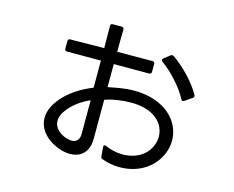

<svg xmlns="http://www.w3.org/2000/svg" viewBox="-98 -817 1195 980"><g transform="rotate(15 500.0 -327.0)"><path d="M182 -492C182 -484 186 -480 194 -480H373C373 -433 373 -384 373 -337C313 -313 252 -276 212 -225C132 -126 177 -34 274 6C297 16 321 21 343 21C393 21 434 -7 440 -68C440 -76 441 -84 441 -92C441 -150 441 -219 441 -291C481 -306 536 -313 579 -313C760 -313 798 -173 723 -92C693 -61 649 -46 604 -46C572 -46 540 -53 512 -66C503 -70 497 -66 498 -57L502 -9C502 -2 505 2 512 4C540 15 573 21 606 21C668 21 732 0 777 -49C891 -174 818 -376 576 -376C530 -376 486 -367 441 -358C441 -399 441 -440 441 -480H628C636 -480 640 -485 640 -492V-534C640 -542 636 -546 628 -546L442 -545C442 -588 442 -627 443 -663C443 -671 438 -675 431 -675H384C376 -675 372 -671 372 -663C372 -628 373 -588 373 -546L194 -544C186 -544 182 -540 182 -532ZM876 -418C882 -422 883 -428 880 -434C846 -495 783 -559 727 -598C721 -602 716 -602 710 -598L678 -573C671 -568 671 -561 678 -556C732 -517 791 -453 821 -396C825 -388 831 -387 838 -392ZM316 -49C311 -50 306 -51 301 -53C238 -78 222 -127 256 -177C284 -219 329 -251 375 -271C375 -201 375 -138 375 -91C374 -55 350 -40 316 -49Z"/></g></svg>

Font: LINE Seed JP App_OTF Regular
Style: Regular
Weight: 400
Designer: LY Corporation & Fontrix & Fontworks
Version: Version 1.002